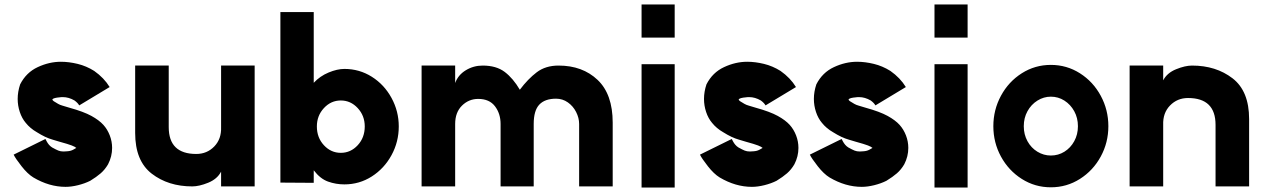

<svg xmlns="http://www.w3.org/2000/svg" viewBox="-20 -816 5654 858"><path d="M313 -367Q287 -382 261 -382Q251 -382 246 -381Q234 -380 226 -378Q218 -376 215 -373L214 -370Q216 -368 217.5 -366Q219 -364 228 -359Q231 -357 239.5 -352Q248 -347 259 -344L289 -335Q354 -317 388.5 -298Q423 -279 442 -258Q460 -238 470.5 -211Q481 -184 481 -155Q481 -117 463 -82Q449 -58 430 -41.5Q411 -25 383 -8Q359 4 329 11.5Q299 19 273 19Q200 19 129 -23Q103 -39 76 -73.5Q49 -108 41 -125L183 -195Q184 -193 188.5 -184.5Q193 -176 199 -169Q205 -162 213 -157Q231 -147 241 -143Q251 -139 264 -139Q275 -139 281 -140Q296 -141 307 -147L321 -155Q316 -160 300.5 -166Q285 -172 245 -183L215 -192Q183 -201 145 -225Q115 -242 95 -267Q78 -287 68.5 -315.5Q59 -344 59 -374Q59 -406 70 -439Q97 -492 148.5 -516Q200 -540 252 -540Q288 -540 327 -530.5Q366 -521 401 -499Q445 -468 470 -427L334 -345Q328 -356 313 -367Z M857 -128Q905 -128 937.5 -161.5Q970 -195 968 -248V-523H1118V17H968V-49Q951 -16 910.5 0.5Q870 17 839 17Q732 17 658 -40Q584 -97 584 -222V-523H734V-248Q734 -128 857 -128Z M1610 -251Q1610 -299 1578.5 -333Q1547 -367 1503 -367Q1459 -367 1427.5 -333Q1396 -299 1396 -251Q1396 -201 1427.5 -167Q1459 -133 1503 -133Q1547 -133 1578.5 -167Q1610 -201 1610 -251ZM1233 -762H1382V-446Q1410 -476 1448.5 -492Q1487 -508 1519 -508Q1586 -508 1641.5 -473Q1697 -438 1729.5 -378.5Q1762 -319 1762 -251Q1762 -182 1729.5 -122.5Q1697 -63 1641.5 -27.5Q1586 8 1519 8Q1481 8 1446 -4.5Q1411 -17 1382 -55V1L1233 0Z M2465 -375Q2415 -375 2390 -348.5Q2365 -322 2365 -262V17H2217V-262Q2217 -308 2192 -341Q2167 -374 2117 -374Q2075 -374 2044.5 -344Q2014 -314 2014 -262V17H1864V-523H2014V-445Q2027 -481 2061.5 -502Q2096 -523 2137 -523Q2198 -523 2235.5 -494.5Q2273 -466 2303 -415Q2339 -463 2378.5 -493Q2418 -523 2476 -523Q2583 -523 2650.5 -459Q2718 -395 2718 -268V17H2568V-262Q2568 -289 2554.5 -315.5Q2541 -342 2517.5 -358.5Q2494 -375 2465 -375Z M2995 -796V-648H2847V-796ZM2847 -529H2995V22H2847Z M3380 -367Q3354 -382 3328 -382Q3318 -382 3313 -381Q3301 -380 3293 -378Q3285 -376 3282 -373L3281 -370Q3283 -368 3284.5 -366Q3286 -364 3295 -359Q3298 -357 3306.5 -352Q3315 -347 3326 -344L3356 -335Q3421 -317 3455.5 -298Q3490 -279 3509 -258Q3527 -238 3537.5 -211Q3548 -184 3548 -155Q3548 -117 3530 -82Q3516 -58 3497 -41.5Q3478 -25 3450 -8Q3426 4 3396 11.5Q3366 19 3340 19Q3267 19 3196 -23Q3170 -39 3143 -73.5Q3116 -108 3108 -125L3250 -195Q3251 -193 3255.5 -184.5Q3260 -176 3266 -169Q3272 -162 3280 -157Q3298 -147 3308 -143Q3318 -139 3331 -139Q3342 -139 3348 -140Q3363 -141 3374 -147L3388 -155Q3383 -160 3367.5 -166Q3352 -172 3312 -183L3282 -192Q3250 -201 3212 -225Q3182 -242 3162 -267Q3145 -287 3135.5 -315.5Q3126 -344 3126 -374Q3126 -406 3137 -439Q3164 -492 3215.5 -516Q3267 -540 3319 -540Q3355 -540 3394 -530.5Q3433 -521 3468 -499Q3512 -468 3537 -427L3401 -345Q3395 -356 3380 -367Z M3871 -367Q3845 -382 3819 -382Q3809 -382 3804 -381Q3792 -380 3784 -378Q3776 -376 3773 -373L3772 -370Q3774 -368 3775.5 -366Q3777 -364 3786 -359Q3789 -357 3797.5 -352Q3806 -347 3817 -344L3847 -335Q3912 -317 3946.5 -298Q3981 -279 4000 -258Q4018 -238 4028.5 -211Q4039 -184 4039 -155Q4039 -117 4021 -82Q4007 -58 3988 -41.5Q3969 -25 3941 -8Q3917 4 3887 11.5Q3857 19 3831 19Q3758 19 3687 -23Q3661 -39 3634 -73.5Q3607 -108 3599 -125L3741 -195Q3742 -193 3746.5 -184.5Q3751 -176 3757 -169Q3763 -162 3771 -157Q3789 -147 3799 -143Q3809 -139 3822 -139Q3833 -139 3839 -140Q3854 -141 3865 -147L3879 -155Q3874 -160 3858.5 -166Q3843 -172 3803 -183L3773 -192Q3741 -201 3703 -225Q3673 -242 3653 -267Q3636 -287 3626.5 -315.5Q3617 -344 3617 -374Q3617 -406 3628 -439Q3655 -492 3706.5 -516Q3758 -540 3810 -540Q3846 -540 3885 -530.5Q3924 -521 3959 -499Q4003 -468 4028 -427L3892 -345Q3886 -356 3871 -367Z M4304 -796V-648H4156V-796ZM4156 -529H4304V22H4156Z M4797 -252Q4797 -289 4780.5 -319Q4764 -349 4736.5 -366.5Q4709 -384 4676 -384Q4644 -384 4616 -366.5Q4588 -349 4571.5 -319Q4555 -289 4555 -252Q4555 -215 4571.5 -185Q4588 -155 4616 -138Q4644 -121 4676 -121Q4709 -121 4736.5 -138Q4764 -155 4780.5 -185Q4797 -215 4797 -252ZM4676 -526Q4747 -526 4806 -488.5Q4865 -451 4899 -388Q4933 -325 4933 -252Q4933 -179 4899 -116.5Q4865 -54 4806 -16.5Q4747 21 4676 21Q4605 21 4546 -16.5Q4487 -54 4453 -116.5Q4419 -179 4419 -252Q4419 -325 4453 -388Q4487 -451 4546 -488.5Q4605 -526 4676 -526Z M5289 -378Q5241 -378 5208.5 -344.5Q5176 -311 5178 -258V17H5028V-523H5178V-457Q5195 -490 5235.5 -506.5Q5276 -523 5307 -523Q5414 -523 5488 -466Q5562 -409 5562 -284V17H5412V-258Q5412 -378 5289 -378Z"/></svg>

Font: SUIT Heavy
Style: Regular
Weight: 900
Designer: Sunn Youn; Korean Glyphs from Source Han Sans (Sandoll Communications; Soo-young Jang, Joo-yeon Kang)
Foundry: Sunn
Version: Version 1.006